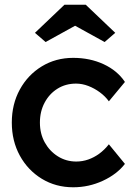

<svg xmlns="http://www.w3.org/2000/svg" viewBox="-20 -783 579 813"><path d="M30 -264Q30 -342 64 -404Q98 -466 157 -502Q216 -538 290 -538Q361 -538 419 -511Q477 -484 509 -436L441 -354Q426 -375 403 -392Q380 -409 354 -419Q328 -429 302 -429Q258 -429 223.5 -407.5Q189 -386 169 -348.5Q149 -311 149 -264Q149 -217 169.5 -180Q190 -143 225 -121Q260 -99 303 -99Q329 -99 353.5 -107.5Q378 -116 400 -132Q422 -148 441 -172L509 -89Q475 -45 415.5 -17.5Q356 10 290 10Q216 10 157 -26Q98 -62 64 -124Q30 -186 30 -264ZM253 -763H343L468 -644L423 -605L298 -674L173 -605L128 -644Z"/></svg>

Font: Our Lexend Medium
Style: Regular
Weight: 500
Designer: Bonnie Shaver-Troup, Thomas Jockin
Foundry: Lexend
Version: Version 1.007